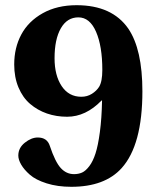

<svg xmlns="http://www.w3.org/2000/svg" viewBox="-20 -700 600 732"><path d="M188 -478Q188 -412.6 215.1 -371.8Q242.2 -331.1 290 -331.1Q312.5 -331.1 330.3 -342.3Q348.1 -353.5 357.9 -369.1Q370.1 -389.2 370.1 -433.1Q370.1 -523.9 346.2 -578.9Q322.3 -633.8 278.8 -633.8Q235.8 -633.8 211.9 -592Q188 -550.3 188 -478ZM34.2 -454.1Q34.2 -518.1 61.3 -568.6Q88.4 -619.1 143.1 -649.7Q197.8 -680.2 272 -680.2Q407.2 -680.2 469.2 -590.8Q522.9 -511.7 522.9 -352.1Q522.9 -147 443.8 -59.1Q379.4 12.2 252 12.2Q199.2 12.2 157.7 -1Q116.2 -14.2 94 -33.7Q71.8 -53.2 60.8 -72.3Q49.8 -91.3 49.8 -106.9Q49.8 -136.2 74.7 -156Q99.6 -175.8 124 -175.8Q159.7 -175.8 169.9 -144Q190.4 -82.5 211.7 -59.3Q232.9 -36.1 262.2 -36.1Q279.3 -36.1 293 -42.2Q306.6 -48.3 320.6 -66.7Q334.5 -85 344.2 -115.2Q354 -145.5 360.8 -196.8Q367.7 -248 369.1 -316.9H367.2Q307.1 -254.9 235.8 -254.9Q194.8 -254.9 158.9 -267.3Q123 -279.8 95 -303.7Q66.9 -327.6 50.5 -366.5Q34.2 -405.3 34.2 -454.1Z"/></svg>

Font: Linguistics Pro
Style: Bold
Weight: 700
Designer: Stefan Peev, Context Ltd
Foundry: Stefan Peev, Context Ltd
Version: Version 001.000